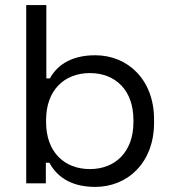

<svg xmlns="http://www.w3.org/2000/svg" viewBox="-20 -720 684 754"><path d="M354 14C481 14 585 -81 585 -238V-251C585 -407 482 -503 354 -503C252 -503 200 -457 176 -412H162V-700H83V0H160V-81H174C200 -32 252 14 354 14ZM161 -240V-249C161 -365 232 -433 333 -433C434 -433 504 -365 504 -249V-240C504 -124 433 -56 333 -56C232 -56 161 -124 161 -240Z"/></svg>

Font: Meta Space
Style: Regular
Weight: 400
Designer: Meta Pool / Florian Karsten
Foundry: Meta Pool / Florian Karsten
Version: Version 2.000;Glyphs 3.1.1 (3137)